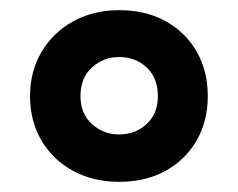

<svg xmlns="http://www.w3.org/2000/svg" viewBox="-20 -744 468 377"><path d="M214 -387Q163 -387 123.5 -408.5Q84 -430 61.5 -468Q39 -506 39 -555Q39 -604 61.5 -642Q84 -680 123.5 -702Q163 -724 214 -724Q266 -724 305 -702.5Q344 -681 366 -643Q388 -605 388 -555Q388 -506 366 -468Q344 -430 305 -408.5Q266 -387 214 -387ZM214 -480Q246 -480 268 -500.5Q290 -521 290 -555Q290 -591 268 -611.5Q246 -632 214 -632Q183 -632 160.5 -611.5Q138 -591 138 -555Q138 -521 160.5 -500.5Q183 -480 214 -480Z"/></svg>

Font: Noto Sans Bengali
Style: Bold
Weight: 700
Designer: Jelle Bosma - Monotype Design Team
Foundry: Monotype Imaging Inc.
Version: Version 2.003; ttfautohint (v1.8.4.7-5d5b)